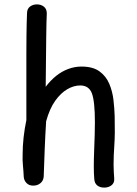

<svg xmlns="http://www.w3.org/2000/svg" viewBox="-20 -842 622 874"><path d="M103 -781Q103 -802 116.5 -812Q130 -822 148 -822Q167 -822 180 -811.5Q193 -801 193 -781Q192 -761 191.5 -738Q191 -715 190.5 -679.5Q190 -644 189.5 -588.5Q189 -533 188 -447Q210 -476 235.5 -496.5Q261 -517 290.5 -528Q320 -539 351 -539Q403 -539 433 -517Q463 -495 477.5 -460.5Q492 -426 496.5 -387Q501 -348 502 -313Q504 -231 500.5 -182Q497 -133 497 -92Q497 -75 498 -59.5Q499 -44 500 -28Q501 -9 487.5 1.5Q474 12 454 12Q435 12 422.5 2Q410 -8 409 -29Q407 -52 407 -85Q407 -118 408.5 -154.5Q410 -191 411 -225.5Q412 -260 412 -285Q412 -380 398.5 -416.5Q385 -453 345 -453Q316 -453 286.5 -436Q257 -419 231.5 -383.5Q206 -348 190 -290Q186 -226 183.5 -162.5Q181 -99 179 -39Q178 -20 164.5 -8.5Q151 3 131 3Q112 3 100.5 -9Q89 -21 88 -38Q87 -62 84.5 -87.5Q82 -113 83 -138Q83 -178 87.5 -217.5Q92 -257 100 -295Q100 -399 100 -472.5Q100 -546 100 -596Q100 -646 100.5 -679.5Q101 -713 101.5 -736.5Q102 -760 103 -781Z"/></svg>

Font: Playpen Sans Deva
Style: Regular
Weight: 400
Designer: Pooja Saxena, Gunjan Panchal, Laura Meseguer, Veronika Burian, José Scaglione
Foundry: TypeTogether
Version: Version 2.000